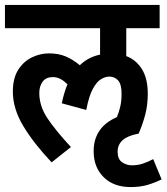

<svg xmlns="http://www.w3.org/2000/svg" viewBox="-20 -642 674 777"><path d="M359 -30Q359 -127 453 -168Q462 -189 467 -212Q472 -235 472 -262Q472 -301 458 -316.5Q444 -332 422 -332Q407 -332 389.5 -322Q372 -312 356 -283Q340 -254 329 -197L230 -224Q239 -267 253 -301Q240 -314 225.5 -322Q211 -330 194 -330Q166 -330 152.5 -311.5Q139 -293 139 -266Q139 -213 171.5 -164Q204 -115 267 -47L189 15Q117 -61 74.5 -131.5Q32 -202 32 -271Q32 -326 54 -360Q76 -394 109.5 -410Q143 -426 178 -426Q216 -426 245 -414Q274 -402 303 -378Q337 -411 385 -421V-528H0V-622H626V-528H491V-415Q531 -400 554.5 -362Q578 -324 578 -263Q578 -216 567.5 -177Q557 -138 541 -101L540 -102V-101Q456 -86 456 -28Q456 2 474 14.5Q492 27 514 27Q536 27 555.5 21Q575 15 600 2L634 84Q608 97 578 106Q548 115 508 115Q440 115 399.5 75Q359 35 359 -30Z"/></svg>

Font: Noto Sans Devanagari Condensed SemiBold
Style: Regular
Weight: 600
Width: 3
Designer: Jelle Bosma - Monotype Design Team
Foundry: Monotype Imaging Inc.
Version: Version 2.004; ttfautohint (v1.8.4.7-5d5b)